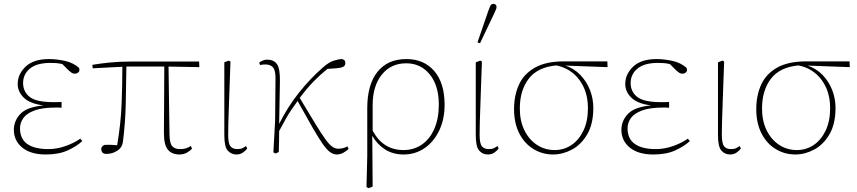

<svg xmlns="http://www.w3.org/2000/svg" viewBox="-20 -790 4457 998"><path d="M218 13Q139 13 95.5 -23Q52 -59 52 -115Q52 -162 86 -198Q120 -234 206 -242Q135 -251 103 -283Q71 -315 72 -356Q73 -406 114 -444.5Q155 -483 235 -483Q274 -483 317.5 -473.5Q361 -464 391 -437Q396 -421 387.5 -414Q379 -407 370 -407Q360 -407 353.5 -411Q347 -415 339 -422L304 -457Q286 -461 272.5 -462Q259 -463 242 -463Q171 -463 135.5 -433.5Q100 -404 100 -358Q100 -314 134 -286.5Q168 -259 259 -259Q267 -259 276 -259Q285 -259 300 -260V-230Q287 -231 281.5 -231Q276 -231 272 -231Q201 -231 160 -216Q119 -201 101.5 -176.5Q84 -152 84 -123Q84 -68 122 -41.5Q160 -15 231 -15Q276 -15 321 -31Q366 -47 397 -69L408 -57Q378 -29 331.5 -8Q285 13 218 13Z M462 -435 460 -453Q501 -460 550.5 -465Q600 -470 656 -470H1015L1016 -441L856 -444L861 -90Q862 -44 875.5 -29.5Q889 -15 916 -15Q936 -15 948 -19.5Q960 -24 972 -31L978 -18Q970 -7 952.5 3Q935 13 912 13Q874 13 853 -11.5Q832 -36 832 -100Q833 -165 833 -252Q833 -339 834 -444H637Q636 -344 633.5 -246Q631 -148 619 -53Q615 -23 589.5 -6.5Q564 10 533 10Q517 10 511.5 1.5Q506 -7 506 -14Q506 -30 524 -37Q537 -38 552.5 -37.5Q568 -37 589 -35Q608 -148 612 -247Q616 -346 616 -443Z M1209 13Q1182 13 1164 -7Q1146 -27 1146 -87V-466L1169 -475L1178 -470Q1175 -389 1173 -330.5Q1171 -272 1169.5 -229.5Q1168 -187 1167 -154Q1166 -121 1166 -90Q1166 -44 1178 -29.5Q1190 -15 1213 -15Q1230 -15 1239.5 -19.5Q1249 -24 1259 -31L1265 -18Q1258 -8 1243.5 2.5Q1229 13 1209 13Z M1413 8 1401 2 1410 -161 1412 -377Q1413 -422 1400 -438.5Q1387 -455 1359 -455Q1346 -455 1332 -452L1327 -464Q1332 -469 1343.5 -474.5Q1355 -480 1369 -480Q1403 -480 1419.5 -457Q1436 -434 1435 -367L1431 -146Q1476 -236 1534.5 -309Q1593 -382 1657 -438Q1689 -467 1715.5 -475Q1742 -483 1758 -483Q1765 -481 1770 -477Q1775 -473 1775 -462Q1775 -449 1764 -443Q1753 -437 1727 -435L1682 -432Q1647 -404 1611.5 -368Q1576 -332 1538 -281Q1587 -199 1618.5 -147.5Q1650 -96 1670.5 -67.5Q1691 -39 1706.5 -28Q1722 -17 1738 -17Q1764 -17 1786 -29L1792 -16Q1781 -5 1764.5 4Q1748 13 1730 13Q1714 13 1697.5 2Q1681 -9 1659.5 -39Q1638 -69 1606.5 -123.5Q1575 -178 1527 -265Q1508 -239 1494 -218.5Q1480 -198 1466 -173Q1452 -148 1431 -109Q1431 -81 1430.5 -53.5Q1430 -26 1429 0Z M1917 -243V-111Q1971 -10 2077 -10Q2132 -10 2173.5 -39Q2215 -68 2238 -121.5Q2261 -175 2261 -246Q2261 -345 2214 -403Q2167 -461 2091 -461Q2012 -461 1964.5 -402Q1917 -343 1917 -243ZM1885 182 1889 21V-228Q1889 -350 1942 -416.5Q1995 -483 2092 -483Q2184 -483 2237.5 -420.5Q2291 -358 2291 -245Q2291 -170 2263 -111.5Q2235 -53 2187 -20Q2139 13 2078 13Q2023 13 1982 -13Q1941 -39 1915 -84L1917 180L1895 188Z M2516 13Q2489 13 2471 -7Q2453 -27 2453 -87V-466L2476 -475L2485 -470Q2482 -389 2480 -330.5Q2478 -272 2476.5 -229.5Q2475 -187 2474 -154Q2473 -121 2473 -90Q2473 -44 2485 -29.5Q2497 -15 2520 -15Q2537 -15 2546.5 -19.5Q2556 -24 2566 -31L2572 -18Q2565 -8 2550.5 2.5Q2536 13 2516 13ZM2462 -570 2517 -730Q2524 -750 2529 -760Q2534 -770 2545 -770Q2551 -770 2556 -766Q2561 -762 2561 -754Q2561 -747 2557.5 -739.5Q2554 -732 2545 -712L2475 -565Z M2855 13Q2799 13 2752.5 -15.5Q2706 -44 2679 -97Q2652 -150 2652 -223Q2652 -294 2677.5 -350Q2703 -406 2760.5 -438.5Q2818 -471 2912 -471H3137L3138 -441L2919 -449Q2964 -434 2996.5 -400.5Q3029 -367 3046.5 -322.5Q3064 -278 3064 -229Q3064 -146 3032.5 -92Q3001 -38 2953 -12.5Q2905 13 2855 13ZM2682 -226Q2682 -161 2706 -112.5Q2730 -64 2771 -37Q2812 -10 2863 -10Q2911 -10 2950 -36Q2989 -62 3012.5 -111Q3036 -160 3036 -228Q3036 -314 2992 -374Q2948 -434 2872 -450Q2774 -441 2728 -380.5Q2682 -320 2682 -226Z M3376 13Q3297 13 3253.5 -23Q3210 -59 3210 -115Q3210 -162 3244 -198Q3278 -234 3364 -242Q3293 -251 3261 -283Q3229 -315 3230 -356Q3231 -406 3272 -444.5Q3313 -483 3393 -483Q3432 -483 3475.5 -473.5Q3519 -464 3549 -437Q3554 -421 3545.5 -414Q3537 -407 3528 -407Q3518 -407 3511.5 -411Q3505 -415 3497 -422L3462 -457Q3444 -461 3430.5 -462Q3417 -463 3400 -463Q3329 -463 3293.5 -433.5Q3258 -404 3258 -358Q3258 -314 3292 -286.5Q3326 -259 3417 -259Q3425 -259 3434 -259Q3443 -259 3458 -260V-230Q3445 -231 3439.5 -231Q3434 -231 3430 -231Q3359 -231 3318 -216Q3277 -201 3259.5 -176.5Q3242 -152 3242 -123Q3242 -68 3280 -41.5Q3318 -15 3389 -15Q3434 -15 3479 -31Q3524 -47 3555 -69L3566 -57Q3536 -29 3489.5 -8Q3443 13 3376 13Z M3775 13Q3748 13 3730 -7Q3712 -27 3712 -87V-466L3735 -475L3744 -470Q3741 -389 3739 -330.5Q3737 -272 3735.5 -229.5Q3734 -187 3733 -154Q3732 -121 3732 -90Q3732 -44 3744 -29.5Q3756 -15 3779 -15Q3796 -15 3805.5 -19.5Q3815 -24 3825 -31L3831 -18Q3824 -8 3809.5 2.5Q3795 13 3775 13Z M4114 13Q4058 13 4011.5 -15.5Q3965 -44 3938 -97Q3911 -150 3911 -223Q3911 -294 3936.5 -350Q3962 -406 4019.5 -438.5Q4077 -471 4171 -471H4396L4397 -441L4178 -449Q4223 -434 4255.5 -400.5Q4288 -367 4305.5 -322.5Q4323 -278 4323 -229Q4323 -146 4291.5 -92Q4260 -38 4212 -12.5Q4164 13 4114 13ZM3941 -226Q3941 -161 3965 -112.5Q3989 -64 4030 -37Q4071 -10 4122 -10Q4170 -10 4209 -36Q4248 -62 4271.5 -111Q4295 -160 4295 -228Q4295 -314 4251 -374Q4207 -434 4131 -450Q4033 -441 3987 -380.5Q3941 -320 3941 -226Z"/></svg>

Font: Source Serif Pro ExtraLight
Style: Regular
Weight: 200
Designer: Frank Grießhammer
Foundry: Adobe Systems Incorporated
Version: Version 3.001;hotconv 1.0.111;makeotfexe 2.5.65597